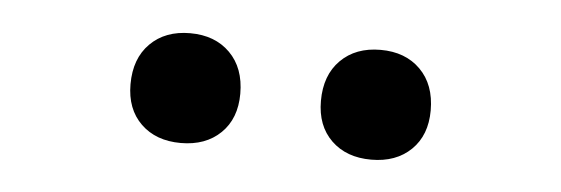

<svg xmlns="http://www.w3.org/2000/svg" viewBox="-26 -825 652 223"><g transform="rotate(5 300.0 -713.0)"><path d="M411 -649Q382 -649 364.5 -666Q347 -683 347 -712Q347 -742 364.5 -759.5Q382 -777 411 -777Q440 -777 457.5 -759.5Q475 -742 475 -712Q475 -683 457.5 -666Q440 -649 411 -649ZM189 -649Q160 -649 142.5 -666Q125 -683 125 -712Q125 -742 142.5 -759.5Q160 -777 189 -777Q218 -777 235.5 -759.5Q253 -742 253 -712Q253 -683 235.5 -666Q218 -649 189 -649Z"/></g></svg>

Font: Maple Mono Normal
Style: Regular
Weight: 400
Monospace: yes
Designer: subframe7536
Version: Version 7.000